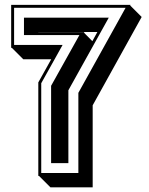

<svg xmlns="http://www.w3.org/2000/svg" viewBox="-20 -717 621 798"><path d="M139.2 -583.5H330.6L329.1 -581.1L363.8 -545.9L384.8 -584H139.2ZM29.3 -518.1H26.4V-696.8H522.5L521 -694.3L568.8 -646.5L365.2 -279.3V61.5H189.5L142.1 14.2H139.2V-374.5L192.9 -470.7H76.7ZM192.4 -39.1V-360.4L310.1 -571.3H79.6V-643.6H432.1L264.2 -341.8V-39.1ZM305.7 2V-331.1L502 -684.6H38.6V-530.3H240.2L151.4 -371.1V2Z"/></svg>

Font: Gondrin
Style: Regular
Weight: 400
Designer: Peter Wiegel, original typeface by Carl Albert Fahrenwaldt 1901
Foundry: Peter Wiegel
Version: Version 1.000 2010 initial release